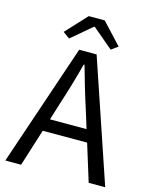

<svg xmlns="http://www.w3.org/2000/svg" viewBox="-124 -919 791 999"><g transform="rotate(15 272.0 -419.0)"><path d="M123 -725 228 -838H314L419 -725L383 -699L273 -792H269L159 -699ZM203 -367 172 -267H369L338 -367Q320 -422 304 -476.5Q288 -531 272 -588H268Q253 -531 237 -476.5Q221 -422 203 -367ZM3 0 225 -656H319L541 0H452L390 -200H151L88 0Z"/></g></svg>

Font: TypoPRO Source Sans Pro
Style: Regular
Weight: 400
Designer: Paul D. Hunt
Foundry: Adobe Systems Incorporated
Version: Version 2.020;PS 2.000;hotconv 1.0.86;makeotf.lib2.5.63406